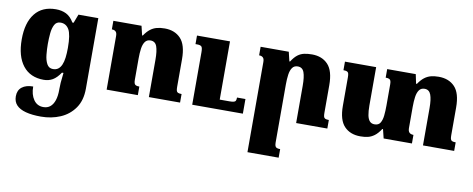

<svg xmlns="http://www.w3.org/2000/svg" viewBox="-66 -801 3372 1370"><g transform="rotate(10 1620.5 -115.5)"><path d="M272 271Q207 271 162 259Q117 247 94 222.5Q71 198 71 159Q71 115 100.5 92Q130 69 181 69Q181 127 206.5 164Q232 201 277 201Q307 201 327 184.5Q347 168 357.5 136.5Q368 105 368 60V53Q368 33 369.5 9Q371 -15 377 -64H366Q339 -24 310.5 -7.5Q282 9 246 9Q148 9 95 -58.5Q42 -126 42 -249Q42 -369 94.5 -435.5Q147 -502 246 -502Q288 -502 320.5 -486Q353 -470 377 -429H386L410 -492H554V19Q554 104 515 160Q476 216 412 243.5Q348 271 272 271ZM298 -78Q320 -78 335 -89Q350 -100 359.5 -121.5Q369 -143 373 -174.5Q377 -206 377 -246Q377 -342 356 -378Q335 -414 295 -414Q265 -414 251.5 -388.5Q238 -363 234.5 -325Q231 -287 231 -248Q231 -210 235 -170.5Q239 -131 253.5 -104.5Q268 -78 298 -78Z M1233 -62V0H1007V-270Q1007 -334 995 -367Q983 -400 949 -400Q923 -400 909.5 -381Q896 -362 891.5 -330Q887 -298 887 -258V-104Q887 -89 890 -79.5Q893 -70 901.5 -66Q910 -62 927 -62V0H701V-389Q701 -405 696.5 -413.5Q692 -422 683.5 -426Q675 -430 663 -430V-492H867L883 -425H888Q909 -456 930.5 -472.5Q952 -489 977.5 -495.5Q1003 -502 1034 -502Q1107 -502 1150 -456.5Q1193 -411 1193 -307V-107Q1193 -90 1195.5 -80Q1198 -70 1206.5 -66Q1215 -62 1233 -62ZM1688 -106V0H1321V-381Q1321 -413 1312.5 -421.5Q1304 -430 1281 -430H1269V-492H1508V-70H1577Q1597 -70 1608 -72.5Q1619 -75 1623 -82.5Q1627 -90 1627 -106Z M2300 -62V0H2074V-270Q2074 -334 2062 -367Q2050 -400 2016 -400Q1990 -400 1976.5 -381Q1963 -362 1958.5 -330Q1954 -298 1954 -258V161Q1954 176 1957 185.5Q1960 195 1968.5 199Q1977 203 1994 203V265H1768V-389Q1768 -405 1763.5 -413.5Q1759 -422 1750.5 -426Q1742 -430 1730 -430V-492H1934L1950 -425H1955Q1976 -458 1997.5 -474.5Q2019 -491 2044.5 -496.5Q2070 -502 2101 -502Q2174 -502 2217 -456.5Q2260 -411 2260 -307V-107Q2260 -90 2262.5 -80Q2265 -70 2273.5 -66Q2282 -62 2300 -62Z M3179 -107Q3179 -90 3181.5 -80Q3184 -70 3192.5 -66Q3201 -62 3219 -62V0H2993V-270Q2993 -334 2980.5 -367Q2968 -400 2935 -400Q2909 -400 2895.5 -381Q2882 -362 2877.5 -330Q2873 -298 2873 -258V-103Q2873 -88 2878 -79Q2883 -70 2892 -66Q2901 -62 2913 -62V0H2708L2692 -65H2687Q2665 -31 2642 -14Q2619 3 2594.5 8.5Q2570 14 2541 14Q2467 14 2424 -31.5Q2381 -77 2381 -179V-385Q2381 -402 2378.5 -412Q2376 -422 2367.5 -426Q2359 -430 2341 -430V-492H2567V-214Q2567 -173 2572.5 -144.5Q2578 -116 2591 -102Q2604 -88 2626 -88Q2655 -88 2667.5 -108.5Q2680 -129 2683.5 -162Q2687 -195 2687 -234V-388Q2687 -404 2684 -413Q2681 -422 2672.5 -426Q2664 -430 2647 -430V-492H2854L2868 -425H2874Q2895 -456 2916.5 -472.5Q2938 -489 2963 -495.5Q2988 -502 3019 -502Q3093 -502 3136 -456.5Q3179 -411 3179 -307Z"/></g></svg>

Font: Noto Serif Armenian Black
Style: Regular
Weight: 900
Version: Version 2.007